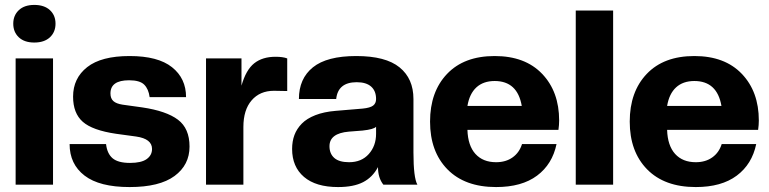

<svg xmlns="http://www.w3.org/2000/svg" viewBox="-20 -755 3146 785"><path d="M196.8 0H43.9V-516.1H196.8ZM120.1 -581.1Q79.6 -581.1 56.9 -602.5Q34.2 -624 34.2 -658.2Q34.2 -691.9 56.9 -713.4Q79.6 -734.9 120.1 -734.9Q161.1 -734.9 184.1 -713.6Q207 -692.4 207 -658.2Q207 -624 184.1 -602.5Q161.1 -581.1 120.1 -581.1Z M509.8 9.8Q386.7 9.8 325.7 -37.1Q264.6 -84 264.6 -166H413.6Q418 -127 440.4 -107.9Q462.9 -88.9 511.7 -88.9Q557.6 -88.9 579.6 -104.5Q601.6 -120.1 601.6 -146Q601.6 -187.5 536.6 -196.8L454.6 -208Q357.9 -222.2 318.4 -257.1Q278.8 -292 278.8 -359.9Q278.8 -435.1 336.4 -480.5Q394 -525.9 509.8 -525.9Q626 -525.9 683.3 -480.2Q740.7 -434.6 740.7 -357.9H591.8Q587.4 -391.1 569.6 -408.9Q551.8 -426.8 507.8 -426.8Q431.6 -426.8 431.6 -373Q431.6 -352.5 443.4 -341.8Q455.1 -331.1 481 -327.1L561.5 -315.9Q660.2 -301.3 707.5 -265.6Q754.9 -230 754.9 -155.8Q754.9 -80.6 693.6 -35.4Q632.3 9.8 509.8 9.8Z M975.1 0H822.3V-516.1H967.3V-404.8Q985.8 -469.7 1019.5 -496.3Q1053.2 -522.9 1106.4 -522.9Q1137.2 -522.9 1154.3 -516.1V-382.8L1100.1 -383.8Q1042.5 -383.8 1008.8 -344.7Q975.1 -305.7 975.1 -235.8Z M1362.3 9.8Q1271.5 9.8 1222.9 -31.7Q1174.3 -73.2 1174.3 -146Q1174.3 -177.2 1183.8 -202.9Q1193.4 -228.5 1213.9 -249.5Q1234.4 -270.5 1269.5 -284.2Q1304.7 -297.9 1352.5 -301.8L1462.4 -311Q1493.2 -314 1505.4 -323.2Q1517.6 -332.5 1517.6 -350.1Q1517.6 -383.3 1497.3 -401.1Q1477.1 -418.9 1438.5 -418.9Q1361.8 -418.9 1354.5 -350.1H1202.1Q1202.1 -433.6 1259.3 -479.7Q1316.4 -525.9 1436.5 -525.9Q1556.6 -525.9 1613.5 -479.7Q1670.4 -433.6 1670.4 -350.1V-131.8Q1670.4 -28.3 1686.5 0H1547.4Q1525.4 -27.8 1525.4 -71.8Q1503.4 -30.3 1464.6 -10.3Q1425.8 9.8 1362.3 9.8ZM1407.2 -91.8Q1458 -91.8 1487.8 -125.2Q1517.6 -158.7 1517.6 -208V-236.8Q1508.3 -226.1 1462.4 -221.2L1406.2 -216.8Q1327.1 -210 1327.1 -157.2Q1327.1 -126.5 1346.9 -109.1Q1366.7 -91.8 1407.2 -91.8Z M2008.3 9.8Q1880.4 9.8 1809.3 -62.7Q1738.3 -135.3 1738.3 -257.8Q1738.3 -379.9 1807.9 -452.9Q1877.4 -525.9 2002.4 -525.9Q2127 -525.9 2196.5 -453.1Q2266.1 -380.4 2266.1 -262.2Q2266.1 -244.1 2263.2 -224.1H1891.1Q1893.1 -159.7 1923.8 -125.7Q1954.6 -91.8 2008.3 -91.8Q2048.3 -91.8 2075.9 -111.6Q2103.5 -131.3 2114.3 -166H2255.4Q2238.3 -83.5 2175.8 -36.9Q2113.3 9.8 2008.3 9.8ZM2002.4 -423.8Q1956.1 -423.8 1927.7 -397.7Q1899.4 -371.6 1891.1 -321.8H2113.3Q2095.7 -423.8 2002.4 -423.8Z M2486.8 0H2334V-711.9H2486.8Z M2824.7 9.8Q2696.8 9.8 2625.7 -62.7Q2554.7 -135.3 2554.7 -257.8Q2554.7 -379.9 2624.3 -452.9Q2693.8 -525.9 2818.8 -525.9Q2943.4 -525.9 3012.9 -453.1Q3082.5 -380.4 3082.5 -262.2Q3082.5 -244.1 3079.6 -224.1H2707.5Q2709.5 -159.7 2740.2 -125.7Q2771 -91.8 2824.7 -91.8Q2864.7 -91.8 2892.3 -111.6Q2919.9 -131.3 2930.7 -166H3071.8Q3054.7 -83.5 2992.2 -36.9Q2929.7 9.8 2824.7 9.8ZM2818.8 -423.8Q2772.5 -423.8 2744.1 -397.7Q2715.8 -371.6 2707.5 -321.8H2929.7Q2912.1 -423.8 2818.8 -423.8Z"/></svg>

Font: Creato Display ExtraBold
Style: Regular
Weight: 800
Version: Version 1.000